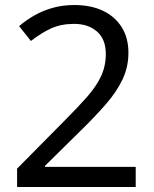

<svg xmlns="http://www.w3.org/2000/svg" viewBox="-20 -744 612 764"><path d="M520 0H48V-73L235 -262Q289 -316 326 -358Q363 -400 382 -440.5Q401 -481 401 -529Q401 -588 366 -618.5Q331 -649 275 -649Q223 -649 183.5 -631Q144 -613 103 -581L56 -640Q84 -664 117.5 -683Q151 -702 190.5 -713Q230 -724 275 -724Q342 -724 390 -701Q438 -678 464.5 -635.5Q491 -593 491 -534Q491 -478 468 -429Q445 -380 404 -332.5Q363 -285 308 -231L159 -84V-80H520Z"/></svg>

Font: guzrati25
Style: Book
Weight: 400
Designer: Jelle Bosma - Monotype Design Team, Universal Thirst
Foundry: Monotype Imaging Inc.
Version: Version 2.106